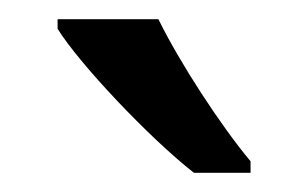

<svg xmlns="http://www.w3.org/2000/svg" viewBox="-20 -786 321 200"><path d="M145 -766H40V-756C63 -719 136 -642 182 -606H241V-618C210 -655 167 -721 145 -766Z"/></svg>

Font: Noto Sans Sinhala UI
Style: Regular
Weight: 400
Designer: Jelle Bosma - Monotype Design Team
Foundry: Monotype Imaging Inc.
Version: Version 2.006